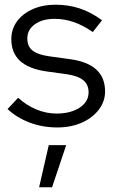

<svg xmlns="http://www.w3.org/2000/svg" viewBox="-20 -531 486 815"><path d="M223 10Q161 10 106.5 -10.5Q52 -31 12 -68L57 -116Q92 -84 134 -66.5Q176 -49 220 -49Q280 -49 318 -74Q356 -99 356 -139Q356 -172 333.5 -190.5Q311 -209 263 -216L176 -228Q101 -239 64.5 -273Q28 -307 28 -365Q28 -407 52 -440Q76 -473 118.5 -492Q161 -511 216 -511Q271 -511 319 -495Q367 -479 413 -445L374 -395Q332 -424 292.5 -437.5Q253 -451 212 -451Q160 -451 128 -428Q96 -405 96 -368Q96 -334 118 -316.5Q140 -299 189 -292L276 -280Q351 -270 388.5 -236Q426 -202 426 -143Q426 -100 399 -65Q372 -30 326.5 -10Q281 10 223 10ZM146 264 187 85H261L201 264Z"/></svg>

Font: Red Hat Display
Style: Regular
Weight: 300
Designer: Pentagram, MCKL
Foundry: Pentagram, MCKL
Version: Version 1.023